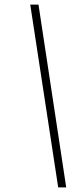

<svg xmlns="http://www.w3.org/2000/svg" viewBox="-20 -763 368 838"><path d="M234 55 112 -743H148L269 55Z"/></svg>

Font: Saira Thin
Style: Italic
Weight: 100
Italic angle: -12°
Designer: Hector Gatti with collaboration of the Omnibus-Type team
Foundry: Omnibus-Type
Version: Version 1.101